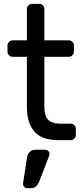

<svg xmlns="http://www.w3.org/2000/svg" viewBox="-20 -730 440 1000"><path d="M19 0ZM211 -175Q211 -156 214.5 -139.5Q218 -123 227 -111Q236 -99 252.5 -92.5Q269 -86 295 -86H348Q359 -86 367 -78Q375 -70 375 -59V-27Q375 -16 367 -8Q359 0 348 0H285Q198 0 159 -45Q120 -90 120 -175V-434H46Q35 -434 27 -442Q19 -450 19 -461V-493Q19 -504 27 -512Q35 -520 46 -520H120V-683Q120 -694 128 -702Q136 -710 147 -710H184Q195 -710 203 -702Q211 -694 211 -683V-520H338Q349 -520 357 -512Q365 -504 365 -493V-461Q365 -450 357 -442Q349 -434 338 -434H211ZM121 89Q123 75 133.5 62.5Q144 50 164 50H216Q225 50 231.5 56.5Q238 63 238 72Q238 76 237 79L183 218Q179 228 169.5 239Q160 250 140 250H122Q113 250 106.5 243.5Q100 237 100 228V226Z"/></svg>

Font: Rubik
Style: Regular
Weight: 400
Designer: Hubert & Fischer
Foundry: Hubert & Fischer
Version: Version 1.002; ttfautohint (v1.6)